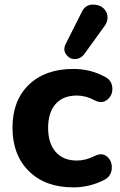

<svg xmlns="http://www.w3.org/2000/svg" viewBox="-20 -799 518 830"><path d="M436 -692 342 -562Q325 -543 302.5 -543.5Q280 -544 266 -563.5Q252 -583 263 -607L334 -748Q350 -781 386 -779Q422 -777 437.5 -750.5Q453 -724 436 -692ZM297 11Q176 11 105 -59Q34 -129 34 -247Q34 -365 105 -433Q176 -501 297 -501Q370 -501 432 -468Q463 -453 465.5 -420.5Q468 -388 444.5 -368.5Q421 -349 390 -365Q351 -386 312 -386Q253 -386 220.5 -349.5Q188 -313 188 -246Q188 -180 220.5 -142.5Q253 -105 312 -105Q351 -105 390 -125Q422 -141 444 -121Q466 -101 463 -68.5Q460 -36 430 -21Q367 11 297 11Z"/></svg>

Font: Nunito ExtraBold
Style: Regular
Weight: 800
Designer: Vernon Adams
Foundry: Vernon Adams
Version: Version 3.602